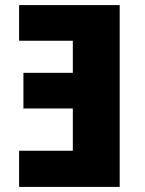

<svg xmlns="http://www.w3.org/2000/svg" viewBox="-20 -734 570 754"><path d="M450 -714V0H55V-142H266V-308H72V-448H266V-574H55V-714Z"/></svg>

Font: Noto Sans Disp ExtBd
Style: Regular
Weight: 800
Designer: Monotype Design Team
Foundry: Monotype Imaging Inc.
Version: Version 2.000;GOOG;noto-source:20170915:90ef993387c0; ttfaut